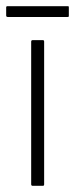

<svg xmlns="http://www.w3.org/2000/svg" viewBox="-24 -602 243 622"><path d="M119 -5Q119 0 115 0H82Q77 0 77 -5V-467Q77 -472 82 -472H115Q119 -472 119 -467ZM199 -551Q199 -549 198.5 -548Q198 -547 195 -547H1Q-2 -547 -3 -548.5Q-4 -550 -4 -551V-578Q-4 -580 -3 -581Q-2 -582 1 -582H195Q198 -582 198.5 -581.5Q199 -581 199 -578Z"/></svg>

Font: Glory ExtraLight
Style: Regular
Weight: 250
Version: Version 1.011